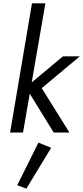

<svg xmlns="http://www.w3.org/2000/svg" viewBox="-20 -800 502 1159"><path d="M254 -780 119 0H41L173 -780ZM462 -460 232 -268 399 0H304L136 -273L360 -460ZM289 92 139 339 84 318 212 61Z"/></svg>

Font: Jost
Style: Italic
Weight: 400
Italic angle: -5°
Version: Version 3.710